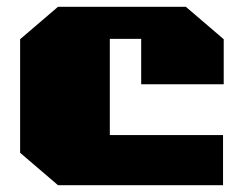

<svg xmlns="http://www.w3.org/2000/svg" viewBox="-20 -543 715 563"><path d="M150 0 39 -95V-428L150 -523H525L636 -428V-296H394V-429H302V-147H634V0Z"/></svg>

Font: Tomorrow ExtraBold
Style: Regular
Weight: 800
Designer: Tony de Marco, Monica Rizzolli
Foundry: Just in Type
Version: Version 2.002